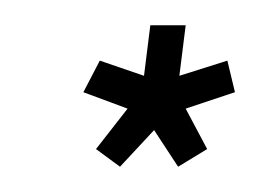

<svg xmlns="http://www.w3.org/2000/svg" viewBox="-20 -293 206 152"><path d="M160 -245 122 -233 127 -273H99L94 -233L59 -245L46 -220L81 -207L56 -175L75 -161L102 -190L121 -161L144 -175L127 -207L166 -220Z"/></svg>

Font: Hussar Tani
Style: DwaKurs
Weight: 700
Foundry: Cannot Into Space Fonts
Version: Version 0.92